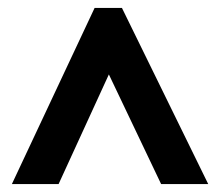

<svg xmlns="http://www.w3.org/2000/svg" viewBox="-20 -735 555 485"><path d="M10 -270H128L255 -547L387 -270H506L288 -715H219Z"/></svg>

Font: Noto Sans Thai Looped Condensed
Style: Bold
Weight: 700
Width: 3
Designer: Sasikarn Vongin, Ben Mitchell
Foundry: The Fontpad Ltd
Version: Version 1.001